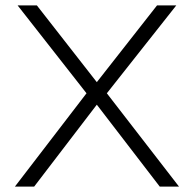

<svg xmlns="http://www.w3.org/2000/svg" viewBox="-20 -688 715 708"><path d="M35 0 299 -344 45 -668H116L337 -385L559 -668H630L374 -344L640 0H569L337 -302L106 0Z"/></svg>

Font: Gantari Light
Style: Regular
Weight: 300
Designer: Anugrah Pasau
Foundry: Lafontype
Version: Version 1.000; ttfautohint (v1.8.3)